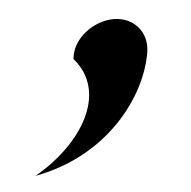

<svg xmlns="http://www.w3.org/2000/svg" viewBox="-31 -123 273 275"><g transform="rotate(-5 106.0 14.0)"><path d="M10 121C118 101 175 19 185 -41C190 -70 170 -93 141 -93C112 -93 81 -70 79 -41C124 11 79 82 10 121Z"/></g></svg>

Font: Charger Sport
Style: ExtObl
Weight: 400
Designer: Jasper
Foundry: Cannot Into Space Fonts
Version: Version 1.1